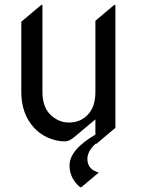

<svg xmlns="http://www.w3.org/2000/svg" viewBox="-20 -577 587 797"><path d="M317.4 200.2H312.5Q268.6 163.1 268.6 109.9Q268.6 44.4 376 -18.1V-81.5L288.1 -7.8Q267.1 9.8 250.5 9.8Q230 9.8 215.8 6.3Q160.2 -5.9 123 -44.9Q68.4 -103 68.4 -195.3V-486.8L151.4 -556.6H156.2V-195.3Q156.2 -133.3 189 -101.1Q222.7 -68.4 266.6 -68.4Q313.5 -68.4 344.2 -100.6Q376 -133.3 376 -195.3V-490.7L454.1 -556.6H459V-46.4L380.9 19.5H377Q342.8 50.8 342.8 82.5Q342.8 126.5 390.1 139.2Z"/></svg>

Font: Gothica
Style: Book
Weight: 400
Designer: Wojciech Kalinowski "wmk69" (wmk69@o2.pl)
Foundry: Wojciech Kalinowski "wmk69" (wmk69@o2.pl)
Version: Version 2.1.0; 2021-05-14